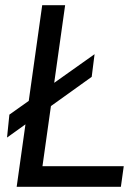

<svg xmlns="http://www.w3.org/2000/svg" viewBox="-20 -717 535 737"><path d="M44 0 142 -697H230L143 -79H455L444 0ZM7 -189 16 -277 343 -509 332 -422Z"/></svg>

Font: Hanken Grotesk
Style: Italic
Weight: 400
Italic angle: -8°
Designer: Alfredo Marco Pradil
Foundry: Hanken Design Co.
Version: Version 3.013